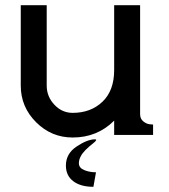

<svg xmlns="http://www.w3.org/2000/svg" viewBox="-20 -520 650 740"><path d="M60 -500H160V-190Q160 -148 189.5 -116.5Q219 -85 260 -85Q330 -85 375 -128Q420 -171 420 -250V-500H520V-80Q520 -62 532.5 -52Q545 -42 558 -41L570 -40V0H420V-55Q355 10 260 10Q178 10 119 -49Q60 -108 60 -190ZM284 109Q284 127 304.5 135.5Q325 144 350 144L340 200Q291 200 262.5 178.5Q234 157 234 118Q234 72 275.5 44.5Q317 17 346 17Q357 17 343 29Q302 61 292 81Q284 95 284 109Z"/></svg>

Font: Laverick
Style: Regular
Weight: 400
Designer: Daniel Pimley
Foundry: Daniel Pimley
Version: Version 1.000;PS 001.001;hotconv 1.0.56